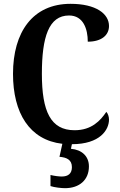

<svg xmlns="http://www.w3.org/2000/svg" viewBox="-20 -744 626 1004"><path d="M320 240C395 240 445 197 445 126C445 73 408 39 351 34L356 10C503 10 550 -65 550 -119C550 -134 544 -151 536 -159C505 -113 459 -63 370 -63C245 -63 199 -161 199 -358C199 -550 235 -663 341 -663C416 -663 439 -592 439 -526C512 -526 550 -561 550 -608C550 -672 482 -724 349 -724C151 -724 48 -576 48 -358C48 -153 134 -12 306 8L291 76C328 79 356 91 356 130C356 164 336 179 303 179C288 179 264 176 244 171V229C264 236 302 240 320 240Z"/></svg>

Font: Noto Serif Armenian Condensed
Style: Bold
Weight: 700
Width: 3
Designer: Monotype Design Team
Foundry: Monotype Imaging Inc.
Version: Version 2.008